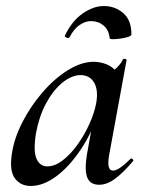

<svg xmlns="http://www.w3.org/2000/svg" viewBox="-20 -604 481 637"><path d="M82 13Q49 13 30 -11.5Q11 -36 19 -91Q26 -143 53.5 -197Q81 -251 120.5 -297Q160 -343 205 -371Q250 -399 291 -399Q310 -399 330 -392Q350 -385 364.5 -368.5Q379 -352 381 -326L327 -357Q342 -359 360 -373Q378 -387 388 -407Q390 -410 395.5 -408.5Q401 -407 400 -405L342 -89Q333 -38 355 -38Q365 -38 380 -48.5Q395 -59 413 -77Q416 -80 420 -76Q424 -72 421 -69Q390 -32 362.5 -11.5Q335 9 309 9Q280 9 270 -14Q260 -37 268 -89L293 -229L313 -246Q287 -166 248 -108Q209 -50 166 -18.5Q123 13 82 13ZM137 -52Q162 -52 188 -72Q214 -92 237 -124Q260 -156 276.5 -192.5Q293 -229 299 -261Q307 -304 292.5 -329.5Q278 -355 246 -355Q216 -354 185.5 -328.5Q155 -303 132 -259.5Q109 -216 99 -160Q90 -101 101.5 -76.5Q113 -52 137 -52ZM344 -477Q341 -505 323.5 -519.5Q306 -534 282 -534Q263 -534 244 -521Q225 -508 211 -481Q208 -476 201 -479Q194 -482 195 -485Q218 -534 254 -559Q290 -584 324 -584Q362 -584 389 -560.5Q416 -537 416 -490Q416 -485 405 -481.5Q394 -478 380 -476Q366 -474 355 -474Q344 -474 344 -477Z"/></svg>

Font: Cormorant Garamond Light SemiBold
Style: Italic
Weight: 600
Italic angle: -10°
Version: Version 4.001